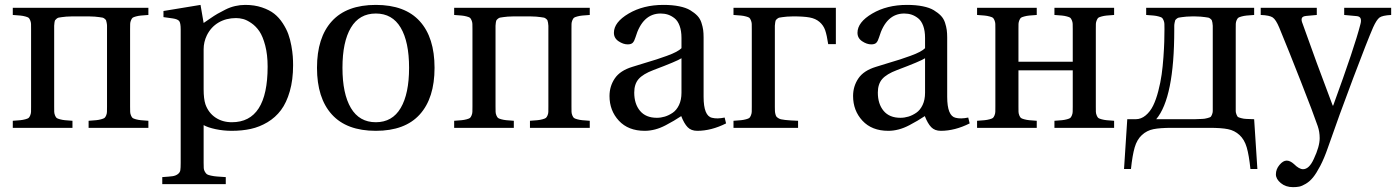

<svg xmlns="http://www.w3.org/2000/svg" viewBox="-20 -522 5701 784"><path d="M32.2 0V-28.8Q52.7 -30.3 63 -31.2Q73.2 -32.2 83.3 -34.9Q93.3 -37.6 96.7 -40.3Q100.1 -43 103.3 -50.5Q106.4 -58.1 106.7 -65.2Q106.9 -72.3 106.9 -86.9V-402.8Q106.9 -417.5 106.7 -424.6Q106.4 -431.6 103.3 -439.2Q100.1 -446.8 96.7 -449.5Q93.3 -452.1 83.3 -454.8Q73.2 -457.5 63 -458.5Q52.7 -459.5 32.2 -460.9V-490.2H585.9V-460.9Q565.4 -459.5 555.2 -458.5Q544.9 -457.5 534.9 -454.8Q524.9 -452.1 521.5 -449.5Q518.1 -446.8 514.9 -439.2Q511.7 -431.6 511.5 -424.6Q511.2 -417.5 511.2 -402.8V-86.9Q511.2 -72.3 511.5 -65.2Q511.7 -58.1 514.9 -50.5Q518.1 -43 521.5 -40.3Q524.9 -37.6 534.9 -34.9Q544.9 -32.2 555.2 -31.2Q565.4 -30.3 585.9 -28.8V0H341.8V-28.8Q362.3 -30.3 372.6 -31.2Q382.8 -32.2 392.8 -34.9Q402.8 -37.6 406.5 -40.3Q410.2 -43 413.3 -50.3Q416.5 -57.6 416.7 -64.9Q417 -72.3 417 -86.9V-399.9Q417 -411.6 417 -416.7Q417 -421.9 415.5 -429.4Q414.1 -437 413.1 -439.2Q412.1 -441.4 407.5 -445.3Q402.8 -449.2 398.9 -450Q395 -450.7 385.3 -452.1Q375.5 -453.6 366.9 -454.1Q358.4 -454.6 341.8 -455.1H275.9Q259.3 -454.6 250.7 -454.1Q242.2 -453.6 232.7 -452.1Q223.1 -450.7 219.2 -450Q215.3 -449.2 210.7 -445.3Q206.1 -441.4 204.8 -439.2Q203.6 -437 202.4 -429.4Q201.2 -421.9 201.2 -417Q201.2 -412.1 201.2 -399.9V-86.9Q201.2 -72.3 201.4 -65.2Q201.7 -58.1 204.8 -50.5Q208 -43 211.4 -40.3Q214.8 -37.6 224.9 -34.9Q234.9 -32.2 245.1 -31.2Q255.4 -30.3 275.9 -28.8V0Z M642.6 201.2Q671.9 199.2 684.3 197.5Q696.8 195.8 705.8 189.2Q714.8 182.6 716.3 173.3Q717.8 164.1 717.8 143.1V-401.9Q717.8 -428.2 711.7 -436Q705.6 -443.8 685.5 -446.8L647.5 -452.1V-477.1L798.8 -502L811.5 -428.2Q816.9 -431.6 836.2 -445.1Q855.5 -458.5 867.9 -465.6Q880.4 -472.7 900.1 -482.7Q919.9 -492.7 940.2 -497.3Q960.4 -502 981.4 -502Q1019 -502 1049.6 -491.7Q1080.1 -481.4 1099.9 -465.8Q1119.6 -450.2 1134.5 -427.2Q1149.4 -404.3 1157.2 -382.8Q1165 -361.3 1169.7 -335.4Q1174.3 -309.6 1175.5 -292Q1176.8 -274.4 1176.8 -255.9Q1176.8 -195.8 1163.3 -149.2Q1149.9 -102.5 1127.4 -72.5Q1105 -42.5 1072.3 -22.9Q1039.6 -3.4 1003.9 4.4Q968.3 12.2 925.8 12.2Q892.6 12.2 860.4 5.4Q828.1 -1.5 811.5 -11.2V143.1Q811.5 157.2 812 164.8Q812.5 172.4 816.7 179.4Q820.8 186.5 825 189.5Q829.1 192.4 841.3 195.1Q853.5 197.8 865.7 198.7Q877.9 199.7 901.9 201.2V230H642.6ZM811.5 -157.2Q811.5 -118.7 818.8 -96.2Q831.1 -61.5 859.6 -42.2Q888.2 -22.9 926.8 -22.9Q1072.8 -22.9 1072.8 -250Q1072.8 -298.8 1063 -336.2Q1053.2 -373.5 1039.1 -394.3Q1024.9 -415 1006.3 -427.7Q987.8 -440.4 972.9 -444.3Q958 -448.2 943.8 -448.2Q903.8 -448.2 872.8 -430.2Q841.8 -412.1 824.7 -377.9Q811.5 -350.6 811.5 -320.8Z M1335 -54.7Q1274.4 -121.6 1274.4 -245.1Q1274.4 -368.7 1335 -435.3Q1395.5 -502 1514.6 -502Q1633.8 -502 1694.1 -435.3Q1754.4 -368.7 1754.4 -245.1Q1754.4 -121.6 1694.1 -54.7Q1633.8 12.2 1514.6 12.2Q1395.5 12.2 1335 -54.7ZM1412.8 -408.9Q1378.4 -351.1 1378.4 -245.1Q1378.4 -139.2 1412.8 -81.1Q1447.3 -22.9 1514.6 -22.9Q1582 -22.9 1616.2 -81.1Q1650.4 -139.2 1650.4 -245.1Q1650.4 -351.1 1616.2 -408.9Q1582 -466.8 1514.6 -466.8Q1447.3 -466.8 1412.8 -408.9Z M1834.5 0V-28.8Q1855 -30.3 1865.2 -31.2Q1875.5 -32.2 1885.5 -34.9Q1895.5 -37.6 1898.9 -40.3Q1902.3 -43 1905.5 -50.5Q1908.7 -58.1 1908.9 -65.2Q1909.2 -72.3 1909.2 -86.9V-402.8Q1909.2 -417.5 1908.9 -424.6Q1908.7 -431.6 1905.5 -439.2Q1902.3 -446.8 1898.9 -449.5Q1895.5 -452.1 1885.5 -454.8Q1875.5 -457.5 1865.2 -458.5Q1855 -459.5 1834.5 -460.9V-490.2H2388.2V-460.9Q2367.7 -459.5 2357.4 -458.5Q2347.2 -457.5 2337.2 -454.8Q2327.1 -452.1 2323.7 -449.5Q2320.3 -446.8 2317.1 -439.2Q2314 -431.6 2313.7 -424.6Q2313.5 -417.5 2313.5 -402.8V-86.9Q2313.5 -72.3 2313.7 -65.2Q2314 -58.1 2317.1 -50.5Q2320.3 -43 2323.7 -40.3Q2327.1 -37.6 2337.2 -34.9Q2347.2 -32.2 2357.4 -31.2Q2367.7 -30.3 2388.2 -28.8V0H2144V-28.8Q2164.6 -30.3 2174.8 -31.2Q2185.1 -32.2 2195.1 -34.9Q2205.1 -37.6 2208.7 -40.3Q2212.4 -43 2215.6 -50.3Q2218.8 -57.6 2219 -64.9Q2219.2 -72.3 2219.2 -86.9V-399.9Q2219.2 -411.6 2219.2 -416.7Q2219.2 -421.9 2217.8 -429.4Q2216.3 -437 2215.3 -439.2Q2214.4 -441.4 2209.7 -445.3Q2205.1 -449.2 2201.2 -450Q2197.3 -450.7 2187.5 -452.1Q2177.7 -453.6 2169.2 -454.1Q2160.6 -454.6 2144 -455.1H2078.1Q2061.5 -454.6 2053 -454.1Q2044.4 -453.6 2034.9 -452.1Q2025.4 -450.7 2021.5 -450Q2017.6 -449.2 2012.9 -445.3Q2008.3 -441.4 2007.1 -439.2Q2005.9 -437 2004.6 -429.4Q2003.4 -421.9 2003.4 -417Q2003.4 -412.1 2003.4 -399.9V-86.9Q2003.4 -72.3 2003.7 -65.2Q2003.9 -58.1 2007.1 -50.5Q2010.3 -43 2013.7 -40.3Q2017.1 -37.6 2027.1 -34.9Q2037.1 -32.2 2047.4 -31.2Q2057.6 -30.3 2078.1 -28.8V0Z M2468.8 -129.9Q2468.8 -169.9 2490.5 -201.9Q2512.2 -233.9 2562 -249Q2575.7 -253.4 2609.6 -263.7Q2643.6 -273.9 2661.1 -279.5Q2678.7 -285.2 2702.9 -293.9Q2727.1 -302.7 2741.2 -310.3Q2755.4 -317.9 2762.7 -325.2V-367.2Q2762.7 -396 2755.1 -416.5Q2747.6 -437 2734.6 -447.3Q2721.7 -457.5 2707.8 -462.2Q2693.8 -466.8 2677.7 -466.8Q2603.5 -466.8 2574.7 -369.1Q2570.3 -354.5 2564 -347.7Q2557.6 -340.8 2543 -340.8Q2524.9 -340.8 2505.9 -353.5Q2486.8 -366.2 2486.8 -388.2Q2486.8 -431.2 2546.9 -466.6Q2606.9 -502 2689 -502Q2725.6 -502 2753.4 -496.3Q2781.2 -490.7 2798.6 -480.2Q2815.9 -469.7 2827.4 -457.8Q2838.9 -445.8 2844.2 -429.2Q2849.6 -412.6 2851.3 -399.4Q2853 -386.2 2853 -369.1V-127Q2853 -48.3 2887.7 -41Q2908.2 -35.6 2939 -42L2944.8 -18.1Q2884.3 12.2 2827.1 12.2Q2802.2 12.2 2787.8 -2.7Q2773.4 -17.6 2761.7 -47.9Q2742.7 -35.6 2731.7 -29.1Q2720.7 -22.5 2698.5 -10.7Q2676.3 1 2654.8 6.6Q2633.3 12.2 2612.8 12.2Q2545.4 12.2 2507.1 -29.1Q2468.8 -70.3 2468.8 -129.9ZM2569.8 -144Q2569.8 -97.7 2593.5 -69.3Q2617.2 -41 2662.1 -41Q2678.7 -41 2694.8 -45.9Q2710.9 -50.8 2726.8 -61.5Q2742.7 -72.3 2752.7 -93.3Q2762.7 -114.3 2762.7 -143.1V-284.2Q2744.1 -272 2647.9 -235.8Q2605.5 -219.7 2587.6 -199.2Q2569.8 -178.7 2569.8 -144Z M2975.1 0V-28.8Q2995.6 -30.3 3005.9 -31.2Q3016.1 -32.2 3026.1 -34.9Q3036.1 -37.6 3039.6 -40.3Q3043 -43 3046.1 -50.5Q3049.3 -58.1 3049.6 -65.2Q3049.8 -72.3 3049.8 -86.9V-402.8Q3049.8 -417.5 3049.6 -424.6Q3049.3 -431.6 3046.1 -439.2Q3043 -446.8 3039.6 -449.5Q3036.1 -452.1 3026.1 -454.8Q3016.1 -457.5 3005.9 -458.5Q2995.6 -459.5 2975.1 -460.9V-490.2H3393.1V-341.8H3361.8Q3356.4 -378.4 3349.4 -398.7Q3342.3 -418.9 3326.2 -432.6Q3310.1 -446.3 3285.9 -450.7Q3261.7 -455.1 3219.7 -455.1H3218.8Q3202.1 -454.6 3193.6 -454.1Q3185.1 -453.6 3175.5 -452.1Q3166 -450.7 3162.1 -450Q3158.2 -449.2 3153.6 -445.3Q3148.9 -441.4 3147.7 -439.2Q3146.5 -437 3145.3 -429.4Q3144 -421.9 3144 -417Q3144 -412.1 3144 -399.9V-85.9Q3144 -75.2 3144.3 -69.1Q3144.5 -63 3146.2 -56.4Q3147.9 -49.8 3149.9 -46.6Q3151.9 -43.5 3157.7 -39.8Q3163.6 -36.1 3168.9 -34.9Q3174.3 -33.7 3186 -32.2Q3197.8 -30.8 3208.5 -30.3Q3219.2 -29.8 3238.8 -28.8V0Z M3463.4 -129.9Q3463.4 -169.9 3485.1 -201.9Q3506.8 -233.9 3556.6 -249Q3570.3 -253.4 3604.2 -263.7Q3638.2 -273.9 3655.8 -279.5Q3673.3 -285.2 3697.5 -293.9Q3721.7 -302.7 3735.8 -310.3Q3750 -317.9 3757.3 -325.2V-367.2Q3757.3 -396 3749.8 -416.5Q3742.2 -437 3729.2 -447.3Q3716.3 -457.5 3702.4 -462.2Q3688.5 -466.8 3672.4 -466.8Q3598.1 -466.8 3569.3 -369.1Q3564.9 -354.5 3558.6 -347.7Q3552.2 -340.8 3537.6 -340.8Q3519.5 -340.8 3500.5 -353.5Q3481.4 -366.2 3481.4 -388.2Q3481.4 -431.2 3541.5 -466.6Q3601.6 -502 3683.6 -502Q3720.2 -502 3748 -496.3Q3775.9 -490.7 3793.2 -480.2Q3810.5 -469.7 3822 -457.8Q3833.5 -445.8 3838.9 -429.2Q3844.2 -412.6 3845.9 -399.4Q3847.7 -386.2 3847.7 -369.1V-127Q3847.7 -48.3 3882.3 -41Q3902.8 -35.6 3933.6 -42L3939.5 -18.1Q3878.9 12.2 3821.8 12.2Q3796.9 12.2 3782.5 -2.7Q3768.1 -17.6 3756.3 -47.9Q3737.3 -35.6 3726.3 -29.1Q3715.3 -22.5 3693.1 -10.7Q3670.9 1 3649.4 6.6Q3627.9 12.2 3607.4 12.2Q3540 12.2 3501.7 -29.1Q3463.4 -70.3 3463.4 -129.9ZM3564.5 -144Q3564.5 -97.7 3588.1 -69.3Q3611.8 -41 3656.7 -41Q3673.3 -41 3689.5 -45.9Q3705.6 -50.8 3721.4 -61.5Q3737.3 -72.3 3747.3 -93.3Q3757.3 -114.3 3757.3 -143.1V-284.2Q3738.8 -272 3642.6 -235.8Q3600.1 -219.7 3582.3 -199.2Q3564.5 -178.7 3564.5 -144Z M3969.7 0V-28.8Q3990.2 -30.3 4000.5 -31.2Q4010.7 -32.2 4020.8 -34.9Q4030.8 -37.6 4034.2 -40.3Q4037.6 -43 4040.8 -50.5Q4043.9 -58.1 4044.2 -65.2Q4044.4 -72.3 4044.4 -86.9V-402.8Q4044.4 -417.5 4044.2 -424.6Q4043.9 -431.6 4040.8 -439.2Q4037.6 -446.8 4034.2 -449.5Q4030.8 -452.1 4020.8 -454.8Q4010.7 -457.5 4000.5 -458.5Q3990.2 -459.5 3969.7 -460.9V-490.2H4213.4V-460.9Q4192.9 -459.5 4182.6 -458.5Q4172.4 -457.5 4162.4 -454.8Q4152.3 -452.1 4148.9 -449.5Q4145.5 -446.8 4142.3 -439.2Q4139.2 -431.6 4138.9 -424.6Q4138.7 -417.5 4138.7 -402.8V-270H4360.4V-402.8Q4360.4 -417.5 4360.1 -424.6Q4359.9 -431.6 4356.7 -439.2Q4353.5 -446.8 4350.1 -449.5Q4346.7 -452.1 4336.7 -454.8Q4326.7 -457.5 4316.4 -458.5Q4306.2 -459.5 4285.6 -460.9V-490.2H4529.3V-460.9Q4508.8 -459.5 4498.5 -458.5Q4488.3 -457.5 4478.3 -454.8Q4468.3 -452.1 4464.8 -449.5Q4461.4 -446.8 4458.3 -439.2Q4455.1 -431.6 4454.8 -424.6Q4454.6 -417.5 4454.6 -402.8V-86.9Q4454.6 -72.3 4454.8 -65.2Q4455.1 -58.1 4458.3 -50.5Q4461.4 -43 4464.8 -40.3Q4468.3 -37.6 4478.3 -34.9Q4488.3 -32.2 4498.5 -31.2Q4508.8 -30.3 4529.3 -28.8V0H4285.6V-28.8Q4306.2 -30.3 4316.4 -31.2Q4326.7 -32.2 4336.7 -34.9Q4346.7 -37.6 4350.1 -40.3Q4353.5 -43 4356.7 -50.5Q4359.9 -58.1 4360.1 -65.2Q4360.4 -72.3 4360.4 -86.9V-234.9H4138.7V-86.9Q4138.7 -72.3 4138.9 -65.2Q4139.2 -58.1 4142.3 -50.5Q4145.5 -43 4148.9 -40.3Q4152.3 -37.6 4162.4 -34.9Q4172.4 -32.2 4182.6 -31.2Q4192.9 -30.3 4213.4 -28.8V0Z M4569.8 168 4583 -35.2H4617.2Q4639.6 -35.2 4658.2 -50.8Q4676.8 -66.4 4688.7 -90.8Q4700.7 -115.2 4709.7 -150.1Q4718.8 -185.1 4723.4 -217.8Q4728 -250.5 4730.7 -288.8Q4733.4 -327.1 4734.1 -352.3Q4734.9 -377.4 4734.9 -402.8Q4734.9 -417.5 4734.6 -424.6Q4734.4 -431.6 4731.2 -439.2Q4728 -446.8 4724.6 -449.5Q4721.2 -452.1 4711.2 -454.8Q4701.2 -457.5 4690.9 -458.5Q4680.7 -459.5 4660.2 -460.9V-490.2H5101.1V-460.9Q5080.6 -459.5 5070.3 -458.5Q5060.1 -457.5 5050 -454.8Q5040 -452.1 5036.4 -449.5Q5032.7 -446.8 5029.5 -439.5Q5026.4 -432.1 5026.1 -424.8Q5025.9 -417.5 5025.9 -402.8V-89.8Q5025.9 -74.2 5025.9 -68.1Q5025.9 -62 5029.1 -54.2Q5032.2 -46.4 5034.9 -44.4Q5037.6 -42.5 5048.3 -39.6Q5059.1 -36.6 5069.1 -36.4Q5079.1 -36.1 5101.1 -35.2L5114.3 168H5085.9Q5080.1 111.8 5070.8 79.8Q5061.5 47.9 5041.3 29.3Q5021 10.7 4994.1 5.4Q4967.3 0 4918.9 0H4765.1Q4716.8 0 4689.9 5.4Q4663.1 10.7 4642.8 29.3Q4622.6 47.9 4613.3 79.8Q4604 111.8 4598.1 168ZM4701.2 -35.2H4856.9Q4878.9 -36.1 4888.9 -36.4Q4898.9 -36.6 4909.7 -39.6Q4920.4 -42.5 4923.1 -44.4Q4925.8 -46.4 4929 -54.2Q4932.1 -62 4932.1 -68.1Q4932.1 -74.2 4932.1 -89.8V-399.9Q4932.1 -411.6 4932.1 -416.7Q4932.1 -421.9 4930.7 -429.4Q4929.2 -437 4928.2 -439.2Q4927.2 -441.4 4922.6 -445.3Q4918 -449.2 4914.1 -450Q4910.2 -450.7 4900.4 -452.1Q4890.6 -453.6 4882.1 -454.1Q4873.5 -454.6 4856.9 -455.1H4850.1Q4833.5 -454.6 4825 -454.1Q4816.4 -453.6 4806.6 -452.1Q4796.9 -450.7 4793 -450Q4789.1 -449.2 4784.4 -445.3Q4779.8 -441.4 4778.8 -439.2Q4777.8 -437 4776.4 -429.4Q4774.9 -421.9 4774.9 -416.7Q4774.9 -411.6 4774.9 -399.9Q4774.9 -122.6 4701.2 -35.2Z M5127.9 -460.9V-490.2H5356.9V-460.9L5314 -457Q5298.3 -455.6 5295.7 -447.5Q5293 -439.5 5298.8 -425.8Q5353 -272.5 5421.9 -90.8H5423.8Q5511.7 -331.5 5534.7 -421.9Q5539.1 -437 5536.1 -445.8Q5533.2 -454.6 5521 -456.1L5468.8 -460.9V-490.2H5660.6V-460.9Q5624.5 -459 5612.8 -450.2Q5601.1 -441.4 5586.9 -410.2Q5563.5 -356.4 5505.4 -202.6Q5447.3 -48.8 5401.9 82Q5387.2 124.5 5371.1 155.3Q5355 186 5341.6 202.4Q5328.1 218.8 5312.3 228.3Q5296.4 237.8 5285.2 240Q5273.9 242.2 5259.8 242.2Q5230 242.2 5210 225.6Q5189.9 209 5189.9 189.9Q5189.9 168.9 5204.6 151.4Q5219.2 133.8 5233.9 133.8Q5248 133.8 5263.7 147.9Q5284.7 168.9 5300.8 168.9Q5325.7 168.9 5344.7 127Q5368.7 76.2 5368.7 42Q5368.7 16.1 5360.8 -6.8Q5343.3 -58.1 5292.2 -188.2Q5241.2 -318.4 5203.6 -409.2Q5189.9 -441.9 5177 -450.7Q5164.1 -459.5 5127.9 -460.9Z"/></svg>

Font: Heuristica
Style: Regular
Weight: 400
Version: Version 1.0.2